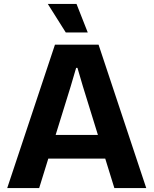

<svg xmlns="http://www.w3.org/2000/svg" viewBox="-20 -956 781 976"><path d="M16.7 0 259.4 -729H481L723.4 0H561.3L401.3 -517.1L373.7 -611H367L339.4 -517.1L179.1 0ZM214 -149.7 246.1 -270H494L526.1 -149.7ZM314.4 -790.9 222.9 -936.1H368.9L426.1 -790.9Z"/></svg>

Font: Mona Sans ExtraLight
Style: Regular
Weight: 200
Designer: Deni Anggara
Foundry: GitHub
Version: Version 2.000